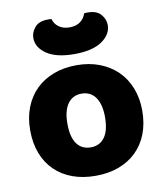

<svg xmlns="http://www.w3.org/2000/svg" viewBox="-84 -799 753 884"><g transform="rotate(-10 293.0 -357.5)"><path d="M555 -243Q555 -183 536.5 -135Q518 -87 483.5 -53.5Q449 -20 401 -2Q353 16 293 16Q233 16 185 -1.5Q137 -19 102.5 -52.5Q68 -86 49.5 -134Q31 -182 31 -243Q31 -302 50 -350Q69 -398 103.5 -431.5Q138 -465 186 -483Q234 -501 293 -501Q352 -501 400 -482.5Q448 -464 482.5 -430.5Q517 -397 536 -349Q555 -301 555 -243ZM293 -368Q251 -368 228 -335.5Q205 -303 205 -243Q205 -180 228 -148.5Q251 -117 293 -117Q335 -117 358 -149Q381 -181 381 -243Q381 -303 358 -335.5Q335 -368 293 -368ZM293 -678Q324 -678 343.5 -693Q363 -708 369 -730Q374 -731 378 -731Q382 -731 387 -731Q428 -731 447.5 -708Q467 -685 467 -659Q467 -614 422 -583.5Q377 -553 293 -553Q209 -553 164 -583.5Q119 -614 119 -659Q119 -685 138.5 -708Q158 -731 199 -731Q204 -731 208 -731Q212 -731 217 -730Q222 -708 242 -693Q262 -678 293 -678Z"/></g></svg>

Font: Baloo Thambi 2 ExtraBold
Style: Regular
Weight: 800
Designer: Aadarsh Rajan and Ek Type
Foundry: Ek Type
Version: Version 1.640;hotconv 1.0.111;makeotfexe 2.5.65597; ttfautoh